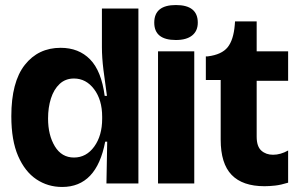

<svg xmlns="http://www.w3.org/2000/svg" viewBox="-20 -729 1189 763"><path d="M227 14Q170 14 124.5 -16.5Q79 -47 52 -109Q25 -171 25 -267Q25 -403 78.5 -471Q132 -539 221 -539Q293 -539 338 -493Q383 -447 396 -348H405Q397 -403 391 -452Q385 -501 385 -541V-695H530V-196V0H403L406 -166H398Q364 14 227 14ZM274 -103Q323 -103 354.5 -146.5Q386 -190 386 -257V-265Q386 -332 354 -374.5Q322 -417 274 -417Q240 -417 217 -395.5Q194 -374 182.5 -338Q171 -302 171 -258Q171 -192 198 -147.5Q225 -103 274 -103Z M608 0V-525H752V0ZM679 -570Q593 -570 593 -639Q593 -709 679 -709Q766 -709 766 -639Q766 -606 743.5 -588Q721 -570 679 -570Z M1031 11Q944 11 900.5 -34Q857 -79 857 -174V-411H798V-505H806Q861 -512 884.5 -541Q908 -570 913 -630L914 -644H1000V-525H1125V-408H1000V-186Q1000 -147 1018.5 -130.5Q1037 -114 1065 -114Q1095 -114 1125 -131V-3Q1096 6 1073 8.5Q1050 11 1031 11Z"/></svg>

Font: Bricolage Grotesque 96pt Bricolage Grotesque 48pt Regular
Style: Bold
Weight: 700
Designer: Mathieu Triay
Foundry: Atelier Triay
Version: Version 1.001; ttfautohint (v1.8.4.7-5d5b);gftools[0.9.33.de